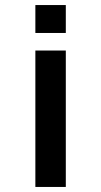

<svg xmlns="http://www.w3.org/2000/svg" viewBox="-20 -560 400 760"><path d="M120 -540V-429.5H240.5V-540ZM120 180H240.5V-360H120Z"/></svg>

Font: Eudonet
Style: Bold
Weight: 700
Designer: Mikhail Sharanda
Foundry: Mikhail Sharanda
Version: Version 4.503;Glyphs 3.1.2 (3151)